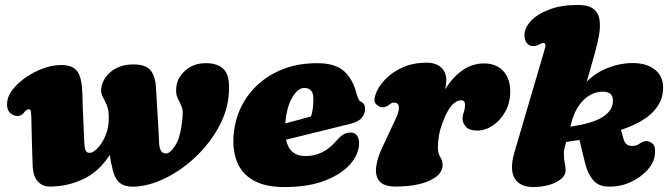

<svg xmlns="http://www.w3.org/2000/svg" viewBox="-20 -740 2706 775"><path d="M112 -66Q110 -112.5 108.8 -163.8Q107.5 -215 106.5 -264.5Q106 -279 105 -289Q104 -299 96 -299Q86 -299 75.5 -284Q71 -277 60.2 -273.5Q49.5 -270 39.5 -273.5Q1.5 -285.5 10 -334.5Q14 -358.5 35 -383.5Q56 -408.5 87.5 -429.8Q119 -451 155.2 -464.2Q191.5 -477.5 226.5 -477.5Q273 -478 291.8 -452.5Q310.5 -427 312.5 -363.5Q314 -299.5 316.5 -248.5Q319 -197.5 320.5 -159Q321.5 -141 326 -132Q330.5 -123 343 -123Q355.5 -123 374 -142Q392.5 -161 406.5 -194.2Q420.5 -227.5 419 -270Q418.5 -291.5 415.8 -301.8Q413 -312 404.5 -330Q398 -342 392.5 -354Q387 -366 388.5 -381Q393 -423 428.8 -451.5Q464.5 -480 519 -480Q568 -480 588 -455.8Q608 -431.5 610 -380.5Q612.5 -333.5 616.2 -274.5Q620 -215.5 622 -166.5Q623 -141.5 630 -131Q637 -120.5 650 -120.5Q667.5 -120.5 689 -155.2Q710.5 -190 717 -271Q718.5 -290.5 716 -300.5Q713.5 -310.5 706 -326Q699.5 -338 694.2 -351.8Q689 -365.5 692 -391.5Q696 -426.5 728.5 -455.8Q761 -485 812 -485Q862.5 -485 886.8 -456.5Q911 -428 902.5 -349.5Q896.5 -294.5 870.5 -241.8Q844.5 -189 804.2 -142.8Q764 -96.5 715.2 -61.5Q666.5 -26.5 614.8 -6.5Q563 13.5 514 13.5Q482 13.5 463.5 -1.8Q445 -17 436 -50.5Q431.5 -67.5 428.2 -84Q425 -100.5 423 -114.5Q379 -46.5 315.5 -16.8Q252 13 181 13Q150.5 13 132.2 -8.2Q114 -29.5 112 -66Z M1429.5 -163Q1429.5 -119 1394.5 -78.2Q1359.5 -37.5 1292.2 -11.2Q1225 15 1128.5 15Q1050.5 15 1003.2 -11.8Q956 -38.5 937 -86Q918 -133.5 923 -195.5Q930 -278.5 973.8 -343.8Q1017.5 -409 1091 -447Q1164.5 -485 1260.5 -485Q1334 -485 1369.5 -452Q1405 -419 1418.5 -364Q1421.5 -353 1425.5 -343.5Q1429.5 -334 1434.5 -331Q1443 -327.5 1448.2 -320.2Q1453.5 -313 1453.5 -300Q1453.5 -281.5 1440.8 -265Q1428 -248.5 1393.5 -240Q1361 -232 1316.5 -221Q1272 -210 1224 -198.2Q1176 -186.5 1134.5 -176Q1149 -110 1212.5 -110Q1249.5 -110 1280 -125.2Q1310.5 -140.5 1332.5 -166Q1351.5 -188 1364.5 -196.5Q1377.5 -205 1395.5 -205Q1413.5 -205 1421.5 -192Q1429.5 -179 1429.5 -163ZM1208.5 -385Q1182 -385 1159.5 -346.2Q1137 -307.5 1131.5 -242Q1159 -249 1186.5 -256.5Q1214 -264 1235.5 -270Q1245 -299 1245 -341Q1245 -385 1208.5 -385Z M1524.5 -307Q1512 -307 1499.2 -318.5Q1486.5 -330 1494.5 -354.5Q1505 -388 1533.5 -418.2Q1562 -448.5 1605 -467.8Q1648 -487 1701 -487Q1739.5 -487 1760.5 -467.8Q1781.5 -448.5 1781.5 -417Q1781.5 -402 1777 -380.5Q1844 -484 1933.5 -484Q1982.5 -484 2011 -453.8Q2039.5 -423.5 2039.5 -371Q2039.5 -325.5 2019.8 -289.8Q2000 -254 1969.5 -233.5Q1939 -213 1907 -213Q1872.5 -213 1859.8 -229.2Q1847 -245.5 1847 -258Q1847 -272.5 1852 -286.8Q1857 -301 1857 -317.5Q1857 -335 1841.5 -335Q1801.5 -335 1769.5 -253Q1756 -218 1751.8 -193Q1747.5 -168 1747.5 -144Q1747.5 -121 1757 -106.2Q1766.5 -91.5 1766.5 -74Q1766.5 -35 1714.2 -11Q1662 13 1576.5 13Q1531 13 1512.8 -7.5Q1494.5 -28 1498 -63.5Q1501.5 -99 1522.5 -143.5L1577.5 -261Q1592 -292 1590 -309Q1588 -326 1571 -326Q1561.5 -326 1553 -319Q1539 -307 1524.5 -307Z M2178.5 -540.5Q2186.5 -566.5 2174 -566.5Q2166.5 -566.5 2155.5 -560Q2149 -556.5 2144.2 -555.2Q2139.5 -554 2130 -554Q2117.5 -554 2107.2 -565.2Q2097 -576.5 2097 -599.5Q2097 -626.5 2122.2 -654.5Q2147.5 -682.5 2196 -701.2Q2244.5 -720 2313 -720Q2355 -720 2375.2 -704.2Q2395.5 -688.5 2399.8 -661.2Q2404 -634 2398.2 -600Q2392.5 -566 2382 -529L2348.5 -410.5Q2384 -446.5 2433.5 -466Q2483 -485.5 2533.5 -485.5Q2595.5 -485.5 2629.5 -453.8Q2663.5 -422 2655 -364Q2648 -318 2608.2 -280.8Q2568.5 -243.5 2486.5 -215.5L2497 -178.5Q2501 -165 2508 -158.8Q2515 -152.5 2524 -151.5Q2546.5 -148.5 2561.5 -160Q2582.5 -175.5 2601 -168Q2615.5 -162.5 2620.8 -151Q2626 -139.5 2623 -113.5Q2619.5 -82 2591 -51.2Q2562.5 -20.5 2518.8 -2Q2475 16.5 2425.5 12.5Q2392 9.5 2372 -15.5Q2352 -40.5 2342 -80L2319 -175Q2293 -171 2265 -167Q2260 -148.5 2258 -139.2Q2256 -130 2256 -124Q2256 -98 2259.5 -83Q2263 -68 2263 -52Q2263 -32.5 2244.5 -17.2Q2226 -2 2196.2 6.5Q2166.5 15 2132 15Q2078.5 15 2057.2 -20.5Q2036 -56 2057 -127ZM2287 -247Q2284.5 -237.5 2282 -228.5Q2371 -242 2410.2 -266.2Q2449.5 -290.5 2453.5 -324.5Q2459 -370 2414 -370Q2370.5 -370 2336.2 -336.8Q2302 -303.5 2287 -247Z"/></svg>

Font: Fraunces 9pt S100 Black
Style: Italic
Weight: 900
Italic angle: -16°
Version: Version 1.000; ttfautohint (v1.8.3)